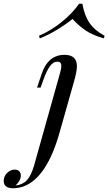

<svg xmlns="http://www.w3.org/2000/svg" viewBox="-168 -822 581 1030"><path d="M-97.2 188Q-147.9 188 -147.9 148.9Q-147.9 116.2 -118.2 96.7Q-104.5 87.9 -88.9 87.9Q-73.2 87.9 -64.9 96.7Q-56.2 105.5 -56.2 119.1Q-56.2 146 -84 172.9Q-45.9 168.9 -23.4 144.5Q-1 120.1 15.1 64.9L153.8 -429.2Q161.1 -454.1 161.1 -468.3Q161.1 -491.2 139.6 -491.2Q118.2 -491.2 100.6 -467.8Q82.5 -444.3 63 -389.2L49.8 -352.1H30.8L55.2 -424.8Q89.4 -527.8 178.2 -527.8Q244.6 -527.8 244.6 -466.8Q244.6 -440.4 230 -388.2L152.8 -115.2Q84 131.8 -42 178.2Q-70.8 188 -97.2 188ZM221.2 -720.2Q133.8 -651.4 45.9 -616.2L41 -629.9Q106.4 -658.2 163.1 -704.1Q219.7 -750 256.3 -801.8H273.9Q284.7 -739.3 312 -699.2Q339.4 -659.2 393.1 -629.9L389.2 -616.2Q331.1 -632.3 293.5 -657.2Q255.9 -682.1 221.2 -720.2Z"/></svg>

Font: PlayfairDisplay-Italic
Style: Italic
Weight: 400
Italic angle: -14°
Designer: Claus Eggers Sørensen
Foundry: Claus Eggers Sørensen
Version: Version 1.002;PS 001.002;hotconv 1.0.70;makeotf.lib2.5.58329